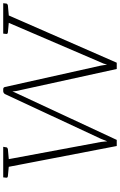

<svg xmlns="http://www.w3.org/2000/svg" viewBox="204 -950 746 1194"><g transform="rotate(-90 577.0 -353.0)"><path d="M266 0 130 -706H166Q172 -706 175.5 -703Q179 -700 180 -695L291 -99Q293 -88 293.5 -77.5Q294 -67 295 -59Q301 -74 305.5 -85Q310 -96 311 -99L589 -695Q591 -699 596 -702.5Q601 -706 607 -706H619Q631 -706 633 -695L766 -99Q767 -90 769 -80.5Q771 -71 772 -60Q775 -73 779 -83Q783 -93 786 -99L1042 -695Q1044 -699 1049 -702.5Q1054 -706 1060 -706H1093L784 0H745L608 -625Q607 -631 606.5 -637Q606 -643 605 -649Q604 -646 601 -638Q598 -630 595 -625L304 0ZM150 -692 152 -706H191L189 -692ZM1036 -691 1037 -706H1075L1074 -691ZM163 -706 153 -670 78 -677Q73 -678 70.5 -680.5Q68 -683 69 -688L71 -706ZM261 -706 258 -688Q258 -683 254.5 -680.5Q251 -678 247 -677L169 -670V-706ZM1056 -706 1047 -670 972 -677Q967 -678 964.5 -680.5Q962 -683 963 -688L965 -706ZM1154 -706 1152 -688Q1152 -683 1148.5 -680.5Q1145 -678 1141 -677L1063 -670V-706Z"/></g></svg>

Font: Aleo ExtraLight
Style: Italic
Weight: 250
Italic angle: -7°
Designer: Alessio Laiso
Foundry: Alessio Laiso
Version: Version 2.001;gftools[0.9.29]